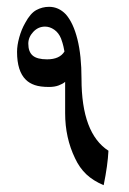

<svg xmlns="http://www.w3.org/2000/svg" viewBox="-20 -543 378 563"><path d="M284 0Q253 -13 233 -32Q213 -51 200 -79Q171 -139 171 -211V-303Q164 -297 152 -292.5Q140 -288 124 -288Q98 -288 82 -293.5Q66 -299 56 -309Q30 -334 30 -391Q30 -410 36.5 -433.5Q43 -457 54 -476Q69 -504 86.5 -513.5Q104 -523 124 -523Q152 -523 173 -501Q195 -476 207 -428Q219 -380 219 -312Q219 -152 298 -101Q296 -59 284 0ZM159 -430Q152 -447 139 -456Q126 -465 112 -465Q92 -465 77.5 -449.5Q63 -434 63 -415Q63 -391 76 -380Q89 -369 118 -369Q155 -369 169 -392Q168 -398 166 -407Q164 -416 159 -430Z"/></svg>

Font: Mirza
Style: Regular
Weight: 400
Designer: Arabic design by Kourosh Beigpour, Latin design by Eduardo Tunni, engineering by Lasse Fister
Version: Version 1.0010g